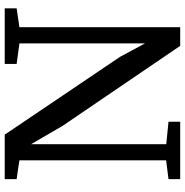

<svg xmlns="http://www.w3.org/2000/svg" viewBox="-5 -778 783 813"><g transform="rotate(-90 386.5 -371.5)"><path d="M114.1 -59.6V-680.8Q101.1 -683 87.6 -684.9Q74.2 -686.8 61 -688.8Q47.9 -690.9 34.5 -692.5V-743H222.8L552.5 -254.5L609.3 -148.9V-680.8L522.2 -692.5V-743H757.8V-692.5L677.7 -680.8V0H598.8L259.7 -498.5L182.4 -631.4V-59L277.4 -49.5V0H34.5V-49.5Z"/></g></svg>

Font: Merriweather 7pt Light
Style: Regular
Weight: 300
Designer: Eben Sorkin
Foundry: Eben Sorkin
Version: Version 2.200;gftools[0.9.31]